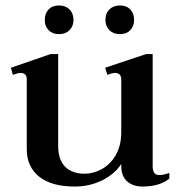

<svg xmlns="http://www.w3.org/2000/svg" viewBox="-20 -673 668 703"><path d="M144 -600Q144 -624 158 -638.5Q172 -653 196 -653Q220 -653 234.5 -638.5Q249 -624 249 -600Q249 -577 234.5 -562.5Q220 -548 196 -548Q172 -548 158 -562.5Q144 -577 144 -600ZM366 -600Q366 -624 380.5 -638.5Q395 -653 419 -653Q443 -653 457 -638.5Q471 -624 471 -600Q471 -577 457 -562.5Q443 -548 419 -548Q395 -548 380.5 -562.5Q366 -577 366 -600ZM600 -40V-19Q564 10 502 10Q467 10 445.5 -9Q424 -28 424 -65V-73Q402 -37 355.5 -13.5Q309 10 254 10Q168 10 123 -26.5Q78 -63 78 -126V-382Q78 -406 55 -406Q46 -406 27 -399L20 -425L165 -475H193V-139Q193 -88 218.5 -62.5Q244 -37 290 -37Q322 -37 353 -54Q384 -71 404 -105.5Q424 -140 424 -190V-382Q424 -406 400 -406Q392 -406 373 -399L365 -425L515 -475H539V-64Q539 -32 563 -32Q578 -32 600 -40Z"/></svg>

Font: Taviraj Medium
Style: Regular
Weight: 500
Designer: Katatrad Team
Foundry: CadsonDemak
Version: Version 1.001